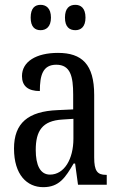

<svg xmlns="http://www.w3.org/2000/svg" viewBox="-20 -765 494 795"><path d="M292 -640C314 -640 334 -653 334 -692C334 -732 314 -745 292 -745C268 -745 249 -732 249 -692C249 -653 268 -640 292 -640ZM148 -640C170 -640 191 -653 191 -692C191 -732 170 -745 148 -745C125 -745 107 -732 107 -692C107 -653 125 -640 148 -640ZM159 10C226 10 251 -31 285 -88H291L303 0H422V-41H419C383 -41 370 -57 370 -113V-372C370 -499 319 -546 220 -546C130 -546 71 -510 71 -450C71 -409 96 -388 145 -388C145 -453 157 -497 213 -497C272 -497 283 -448 283 -373V-312L218 -309C97 -304 38 -256 38 -150C38 -41 92 10 159 10ZM187 -42C146 -42 128 -82 128 -144C128 -223 155 -265 238 -270L284 -273V-191C284 -106 246 -42 187 -42Z"/></svg>

Font: Noto Serif Sinhala ExtraCondensed
Style: Regular
Weight: 400
Width: 2
Designer: Jelle Bosma - Monotype Design Team
Foundry: Monotype Imaging Inc.
Version: Version 2.007